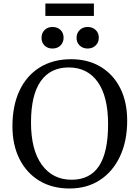

<svg xmlns="http://www.w3.org/2000/svg" viewBox="-20 -1062 797 1096"><path d="M377 14Q278 14 205 -30Q132 -74 91.5 -154Q51 -234 51 -341Q51 -459 91.5 -545Q132 -631 207.5 -677.5Q283 -724 386 -724Q483 -724 555 -680.5Q627 -637 666.5 -558.5Q706 -480 706 -373Q706 -257 665 -169.5Q624 -82 550 -34Q476 14 377 14ZM389 -36Q493 -36 545 -114Q597 -192 597 -353Q597 -511 538 -594Q479 -677 372 -677Q268 -677 212.5 -598.5Q157 -520 157 -363Q157 -206 219 -121Q281 -36 389 -36ZM480 -785Q453 -785 435 -802Q417 -819 417 -846Q417 -873 435 -890.5Q453 -908 480 -908Q508 -908 526 -891Q544 -874 544 -847Q544 -820 526 -802.5Q508 -785 480 -785ZM279 -785Q252 -785 234.5 -802Q217 -819 217 -846Q217 -873 234.5 -890.5Q252 -908 279 -908Q308 -908 325.5 -891Q343 -874 343 -847Q343 -820 325.5 -802.5Q308 -785 279 -785ZM239 -971V-1042H516V-971Z"/></svg>

Font: Literata 36pt
Style: Regular
Weight: 400
Designer: Latin by Veronika Burian and Jose Scaglione. Greek by Irene Vlachou. Cyrillic by Vera Evstafieva.
Foundry: TypeTogether
Version: Version 3.002